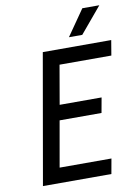

<svg xmlns="http://www.w3.org/2000/svg" viewBox="-99 -990 760 1055"><g transform="rotate(-10 281.0 -462.5)"><path d="M530.8 -924.8 410.2 -780.8H335.9L436 -924.8ZM547.9 -641.1H258.8L221.2 -423.8H455.1L439.9 -339.8H206.1L161.1 -84H450.2L435.1 0H53.2L180.2 -725.1H562Z"/></g></svg>

Font: Stilu
Style: Italic
Weight: 400
Italic angle: -10°
Designer: Genilson Lima Santos
Foundry: Genilson Lima Santos
Version: Version 1.200;PS 001.200;hotconv 1.0.88;makeotf.lib2.5.64775